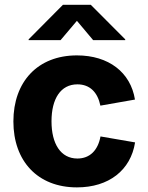

<svg xmlns="http://www.w3.org/2000/svg" viewBox="-20 -789 632 819"><path d="M308.1 10.3C444.3 10.3 537.6 -63 556.2 -181.6L408.7 -207C397.9 -147.9 363.3 -112.8 310.1 -112.8C238.8 -112.8 199.7 -175.8 199.7 -271.5C199.7 -367.7 238.8 -429.2 310.1 -429.2C363.3 -429.2 396.5 -395.5 408.2 -338.4L555.7 -364.3C537.1 -480.5 443.4 -552.7 308.1 -552.7C140.1 -552.7 37.1 -439.5 37.1 -271C37.1 -102.5 140.1 10.3 308.1 10.3ZM238.3 -617.7 308.1 -700.2 377.4 -617.7H514.2V-621.1L367.2 -768.6H248.5L102.1 -621.1V-617.7Z"/></svg>

Font: Raveo
Style: Bold
Weight: 700
Designer: Jakub Foglar, Rasmus Andersson (Inter)
Foundry: Jakubfoglar.com
Version: Version 1.100;Glyphs 3.2.3 (3260)